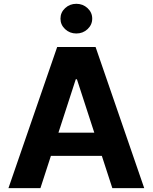

<svg xmlns="http://www.w3.org/2000/svg" viewBox="-20 -970 787 990"><path d="M188.5 0H23.6L274.8 -727.5H472.9L723.6 0H559.2L376.6 -561.3H370.7ZM178.7 -285.9H567.8V-166.2H178.7ZM373.6 -797.3Q339.8 -797.3 315.8 -819.7Q291.8 -842.1 291.8 -873.8Q291.8 -905.8 315.8 -928.1Q339.8 -950.4 373.6 -950.4Q407.4 -950.4 431.4 -928.1Q455.5 -905.8 455.5 -874Q455.5 -842.2 431.4 -819.7Q407.4 -797.3 373.6 -797.3Z"/></svg>

Font: GitLab Sans
Style: Regular
Weight: 400
Designer: Rasmus Andersson
Foundry: Modifications by GitLab B.V., manufactured by rsms
Version: Version 4.000;git-c8fb6b7